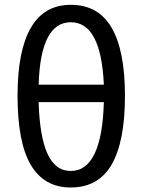

<svg xmlns="http://www.w3.org/2000/svg" viewBox="-20 -790 606 817"><path d="M54.7 -382.8Q54.7 -574.2 111.3 -671.9Q168 -769.5 281.2 -769.5Q398.4 -769.5 455.1 -671.9Q511.7 -574.2 511.7 -382.8Q511.7 -187.5 455.1 -89.8Q398.4 7.8 281.2 7.8Q168 7.8 111.3 -87.9Q54.7 -183.6 54.7 -382.8ZM144.5 -429.7H421.9Q410.2 -695.3 281.2 -695.3Q152.3 -695.3 144.5 -429.7ZM421.9 -355.5H144.5Q148.4 -210.9 181.6 -136.7Q214.8 -62.5 281.2 -62.5Q347.7 -62.5 382.8 -136.7Q418 -210.9 421.9 -355.5Z"/></svg>

Font: Droid Sans Fallback
Style: Regular
Weight: 400
Designer: Steve Matteson
Foundry: Ascender Corporation
Version: 3.00 (Khmer version)